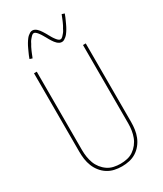

<svg xmlns="http://www.w3.org/2000/svg" viewBox="-236 -1048 972 1144"><g transform="rotate(-30 250.0 -476.5)"><path d="M250 8Q224 8 199 2.5Q174 -3 152.5 -16.5Q131 -30 114.5 -50.5Q98 -71 88.5 -95Q79 -119 75.5 -144Q72 -169 72 -195V-735H91V-195Q91 -172 94.5 -149Q98 -126 106 -104.5Q114 -83 128.5 -64.5Q143 -46 162 -33Q181 -20 204 -15Q227 -10 250 -10Q273 -10 296 -15Q319 -20 338 -33Q357 -46 371.5 -64.5Q386 -83 394 -104.5Q402 -126 405.5 -149Q409 -172 409 -195V-735H428V-195Q428 -169 424.5 -144Q421 -119 411.5 -95Q402 -71 385.5 -50.5Q369 -30 347.5 -16.5Q326 -3 301 2.5Q276 8 250 8ZM310 -813Q301 -813 293.5 -817Q286 -821 280 -826.5Q274 -832 269 -838.5Q264 -845 259.5 -852Q255 -859 250.5 -866.5Q246 -874 242 -882Q239 -887 236.5 -891.5Q234 -896 231 -901Q228 -906 225.5 -910Q223 -914 220 -918Q217 -922 214 -926Q211 -930 207.5 -933.5Q204 -937 199.5 -940Q195 -943 190 -943Q185 -943 181 -940.5Q177 -938 174 -935Q171 -932 168 -928.5Q165 -925 161 -920.5Q157 -916 155.5 -913.5Q154 -911 152 -908Q150 -905 148.5 -901.5Q147 -898 145 -894.5Q143 -891 140.5 -887Q138 -883 136 -879Q134 -875 132 -870.5Q130 -866 127.5 -861Q125 -856 123 -850.5Q121 -845 118.5 -839.5Q116 -834 114 -828Q112 -822 109 -816L91 -822Q95 -834 99.5 -844Q104 -854 108 -863Q112 -872 116 -880.5Q120 -889 123.5 -896Q127 -903 131 -909.5Q135 -916 138.5 -921.5Q142 -927 147.5 -934Q153 -941 159.5 -946.5Q166 -952 173.5 -956.5Q181 -961 190 -961Q199 -961 206.5 -957Q214 -953 220 -947.5Q226 -942 231 -935.5Q236 -929 240.5 -922Q245 -915 249.5 -907.5Q254 -900 258 -893V-892Q261 -888 263.5 -883Q266 -878 269 -873Q272 -868 274.5 -864Q277 -860 280 -856Q283 -852 286 -848Q289 -844 292.5 -840.5Q296 -837 300.5 -834Q305 -831 310 -831Q315 -831 319 -833.5Q323 -836 326 -839Q329 -842 332 -845.5Q335 -849 339 -853.5Q343 -858 344.5 -860.5Q346 -863 348 -866Q350 -869 351.5 -872.5Q353 -876 355 -879.5Q357 -883 359.5 -887Q362 -891 364 -895Q366 -899 368 -903.5Q370 -908 372.5 -913Q375 -918 377 -923.5Q379 -929 381.5 -934.5Q384 -940 386 -946Q388 -952 391 -958L409 -952Q405 -940 400.5 -930Q396 -920 392 -911Q388 -902 384 -893.5Q380 -885 376.5 -878Q373 -871 369 -864.5Q365 -858 361.5 -852.5Q358 -847 352.5 -840Q347 -833 340.5 -827.5Q334 -822 326.5 -817.5Q319 -813 310 -813Z"/></g></svg>

Font: Zed Mono Thin
Style: Regular
Weight: 100
Monospace: yes
Designer: Belleve Invis
Foundry: Belleve Invis
Version: Version 1.0.0; ttfautohint (v1.8.4)